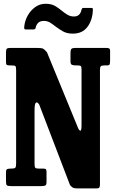

<svg xmlns="http://www.w3.org/2000/svg" viewBox="-20 -1010 625 1042"><path d="M41 -655H32.5Q20.5 -655 16.5 -658.2Q12.5 -661.5 12.5 -673V-723Q12.5 -740 16.5 -745Q20.5 -750 38 -750H179.5Q207.5 -750 215.2 -745.2Q223 -740.5 235 -726L403 -317Q409 -302 415.8 -300.8Q422.5 -299.5 422.5 -331V-633.5Q422.5 -647 418.8 -651Q415 -655 402 -655H391.5Q377.5 -655 370 -658.5Q362.5 -662 362.5 -676.5V-723Q362.5 -739.5 367.8 -744.8Q373 -750 389.5 -750H556Q565.5 -750 571.5 -747.5Q577.5 -745 577.5 -734V-682Q577.5 -664.5 574.5 -659.8Q571.5 -655 561.5 -655H546Q531 -655 526.8 -650Q522.5 -645 522.5 -630V-9Q522.5 2.5 519.2 7.5Q516 12.5 504 12.5H399Q382 12.5 374.8 8Q367.5 3.5 360 -5.5L193 -442Q183 -458 175.2 -453Q167.5 -448 167.5 -412V-119.5Q167.5 -104 171.5 -99.5Q175.5 -95 191.5 -95H215.5Q226.5 -95 229.5 -90.8Q232.5 -86.5 232.5 -75.5V-22.5Q232.5 -6.5 225.5 -3.2Q218.5 0 204.5 0H40Q22.5 0 17.5 -4Q12.5 -8 12.5 -25.5V-73Q12.5 -89 18.2 -92Q24 -95 39.5 -95H41Q58.5 -95 63 -99.8Q67.5 -104.5 67.5 -122V-630Q67.5 -648 63.2 -651.5Q59 -655 41 -655ZM375.5 -827.5Q344 -827.5 322.8 -839.2Q301.5 -851 284 -864.5Q268 -877 252.8 -886.8Q237.5 -896.5 218.5 -896.5Q197 -896.5 186.5 -885.5Q176 -874.5 173 -857Q169.5 -850 160.5 -850H122Q113.5 -850 112.2 -853.8Q111 -857.5 111.5 -865Q114.5 -897 130.2 -925.2Q146 -953.5 171 -971.5Q196 -989.5 227 -989.5Q258.5 -989.5 278.2 -978Q298 -966.5 314.5 -952.5Q329 -940.5 345.2 -930.5Q361.5 -920.5 381.5 -920.5Q414.5 -920.5 422 -956Q424 -961.5 425.5 -964.2Q427 -967 434.5 -967H474.5Q481.5 -967 483 -964.5Q484.5 -962 484 -956Q482 -900.5 454.5 -864Q427 -827.5 375.5 -827.5Z"/></svg>

Font: Besley* Condensed
Style: Bold
Weight: 700
Width: 3
Designer: Owen Earl
Foundry: indestructible type*
Version: Version 3.000; ttfautohint (v1.8.3)